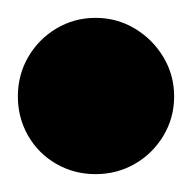

<svg xmlns="http://www.w3.org/2000/svg" viewBox="-57 -388 215 215"><path d="M-37 -280Q-37 -256 -25.5 -236Q-14 -216 6 -204.5Q26 -193 50 -193Q74 -193 94 -204.5Q114 -216 126 -236Q138 -256 138 -280Q138 -304 126 -324Q114 -344 94 -356Q74 -368 50 -368Q26 -368 6 -356Q-14 -344 -25.5 -324Q-37 -304 -37 -280Z"/></svg>

Font: Linefont
Style: Bold
Weight: 700
Monospace: yes
Version: Version 3.002;gftools[0.9.33]